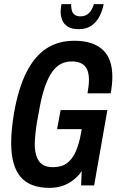

<svg xmlns="http://www.w3.org/2000/svg" viewBox="-20 -896 563 928"><path d="M219 12Q124 12 79 -41.5Q34 -95 34 -205Q34 -237 37.5 -273Q41 -309 48 -351Q69 -470 108 -547Q147 -624 204 -661.5Q261 -699 340 -699Q385 -699 419 -688Q453 -677 476.5 -655.5Q500 -634 511.5 -601.5Q523 -569 523 -525Q523 -507 521 -487Q519 -467 515 -445H403Q406 -463 408 -479.5Q410 -496 410 -510Q410 -531 405.5 -547.5Q401 -564 391 -575.5Q381 -587 365.5 -593Q350 -599 327 -599Q297 -599 273.5 -586.5Q250 -574 231.5 -547.5Q213 -521 198.5 -480.5Q184 -440 173 -383Q164 -337 159 -307Q154 -277 152 -257Q150 -237 149 -224.5Q148 -212 148 -201Q148 -162 158 -136.5Q168 -111 187 -99.5Q206 -88 236 -88Q278 -88 304 -107.5Q330 -127 346.5 -164.5Q363 -202 372 -255L375 -272H256L273 -364H499L435 0H372L375 -69Q358 -44 334 -25.5Q310 -7 281.5 2.5Q253 12 219 12ZM361 -755Q327 -755 308 -767Q289 -779 281 -798.5Q273 -818 273 -841Q273 -849 274.5 -858Q276 -867 277 -876H324Q324 -872 324 -867Q324 -862 325 -857Q326 -847 330 -838Q334 -829 343.5 -823Q353 -817 368 -817Q390 -817 403 -827Q416 -837 423.5 -851Q431 -865 434 -876H481Q476 -848 462.5 -820Q449 -792 424 -773.5Q399 -755 361 -755Z"/></svg>

Font: Archivo ExtraCondensed SemiBold
Style: Italic
Weight: 600
Width: 2
Italic angle: -10°
Designer: Hector Gatti
Foundry: Omnibus-Type
Version: Version 2.001